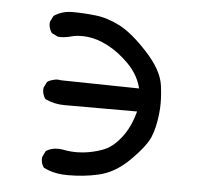

<svg xmlns="http://www.w3.org/2000/svg" viewBox="-41 -522 583 560"><g transform="rotate(5 250.0 -241.5)"><path d="M178.7 -3.9Q224.1 -3.9 265.1 -13.2Q313.5 -23.4 356.4 -65.9Q399.4 -108.9 410.9 -136.5Q422.4 -164.1 426.8 -204.1Q428.7 -220.2 428.7 -234.4Q428.7 -262.2 424.8 -289.1Q418.5 -333 372.6 -382.8Q326.7 -432.6 289.6 -452.1Q252.4 -471.2 217 -475.1Q181.6 -479 149.4 -479Q119.1 -479 95.2 -462.9L86.4 -445.3Q85.9 -442.4 85.9 -438Q85.9 -433.6 87.9 -426.5Q89.8 -419.4 94.7 -412.6L112.8 -403.8Q116.7 -403.3 119.1 -403.3Q121.6 -403.3 124 -403.3Q126.5 -403.3 131.3 -403.8Q141.1 -404.8 153.6 -408.2Q166 -411.6 183.1 -411.6Q191.9 -411.6 200.7 -410.6Q228 -407.7 259.3 -391.6Q290.5 -375.5 320.6 -345.7Q350.6 -315.9 360.8 -279.3L362.3 -273.9L134.3 -277.8Q128.9 -278.8 126 -278.8Q123 -278.8 120.1 -278.8Q117.2 -278.8 112.3 -277.3Q102.1 -275.4 93.3 -269.5L84.5 -252Q84 -249 84 -244.6Q84 -240.2 85.9 -233.2Q87.9 -226.1 92.8 -219.2Q119.1 -206.5 149.9 -206.5Q153.8 -206.5 158.2 -206.5H362.3L360.8 -201.2Q345.7 -147 312 -113.3Q293.5 -94.2 272.5 -86.9Q245.1 -76.7 215.3 -73.7Q205.1 -72.8 197.8 -72.8Q175.8 -72.8 157.2 -76.7Q149.4 -78.1 141.6 -78.1Q122.6 -78.1 106.9 -68.4L98.1 -49.8Q97.7 -47.4 97.7 -44.9Q97.7 -29.3 106.4 -19Q132.3 -6.3 162.1 -4.4Q170.4 -3.9 178.7 -3.9Z"/></g></svg>

Font: Bakudai
Style: Light
Weight: 300
Version: Version 1.48